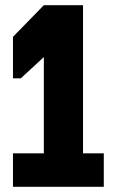

<svg xmlns="http://www.w3.org/2000/svg" viewBox="-20 -720 450 740"><path d="M30 0V-129H149V-500L60 -418H30V-578L149 -700H300V-129H380V0Z"/></svg>

Font: Vina Sans
Style: Regular
Weight: 400
Designer: Andree Nguyen
Foundry: Nguyen Type Foundry
Version: Version 1.002; ttfautohint (v1.8.4.7-5d5b);gftools[0.9.28]